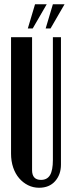

<svg xmlns="http://www.w3.org/2000/svg" viewBox="-20 -874 333 904"><path d="M131 -699V-73Q131 -27 173 -27Q202 -27 215.5 -49.5Q229 -72 229 -121V-699H267V-99Q267 -52 239.5 -21Q212 10 164 10Q136 10 112 -2Q88 -14 70 -35Q52 -56 42 -85.5Q32 -115 32 -151V-699ZM195 -740 229 -854H284L218 -740ZM111 -740 145 -854H200L134 -740Z"/></svg>

Font: Moniqa ExtBd Cond Paragraph
Style: Regular
Weight: 800
Width: 3
Designer: Rajesh Rajput
Foundry: Rajesh Rajput
Version: Version 1.000